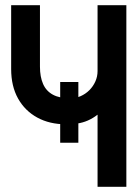

<svg xmlns="http://www.w3.org/2000/svg" viewBox="-20 -720 529 740"><path d="M212 -404V-170H282V-404ZM467 -700H356V-446Q356 -425 347.5 -406Q339 -387 324.5 -372.5Q310 -358 291 -349.5Q272 -341 251 -341Q210 -341 184 -355Q158 -369 146 -396.5Q134 -424 134 -463V-700H23V-454Q23 -388 49.5 -340.5Q76 -293 123.5 -267Q171 -241 234 -241Q257 -241 278 -244Q299 -247 318.5 -255.5Q338 -264 356 -278V0H467Z"/></svg>

Font: Advent Pro
Style: Regular
Weight: 400
Designer: VivaRado, Andreas Kalpakidis
Foundry: VivaRado, Andreas Kalpakidis
Version: Version 3.000